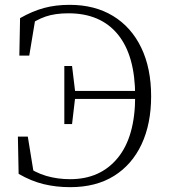

<svg xmlns="http://www.w3.org/2000/svg" viewBox="-20 -759 705 794"><path d="M57 -40 54 -194H95L121 -34L83 -44L81 -77Q125 -45 171.5 -31.5Q218 -18 270 -18Q395 -18 467 -106Q539 -194 539 -361Q539 -529 467.5 -616.5Q396 -704 263 -704Q208 -704 168.5 -690.5Q129 -677 85 -645L86 -679L128 -692L101 -529H60L63 -684Q114 -713 162 -726Q210 -739 268 -739Q372 -739 447.5 -693Q523 -647 564 -562Q605 -477 605 -361Q605 -247 565.5 -162.5Q526 -78 451.5 -31.5Q377 15 270 15Q212 15 160.5 2.5Q109 -10 57 -40ZM246 -246V-486H278L291 -378V-357L278 -246ZM272 -350V-383H564V-350Z"/></svg>

Font: Noto Serif SC
Style: Regular
Weight: 200
Designer: Ryoko NISHIZUKA 西塚涼子 (kana & ideographs); Frank Grießhammer (Latin, Greek & Cyrillic); Wenlong ZHANG 张文龙 (bopomofo); San
Foundry: Adobe
Version: Version 2.001;hotconv 1.1.0;makeotfexe 2.6.0